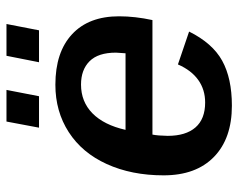

<svg xmlns="http://www.w3.org/2000/svg" viewBox="-92 -638 740 596"><g transform="rotate(-90 278.0 -340.0)"><path d="M158.2 -236.8Q154.8 -219.7 154.3 -189.5Q154.3 -133.3 180.4 -103.3Q206.5 -73.2 257.8 -73.2Q297.9 -73.2 327.9 -94.7Q357.9 -116.2 376 -157.7L478 -123Q441.9 -50.3 387.5 -20.3Q333 9.8 248 9.8Q146 9.8 88.9 -45.9Q31.7 -101.6 31.7 -202.1Q31.7 -301.8 66.9 -378.9Q101.6 -455.1 165.8 -496.6Q230 -538.1 313 -538.1Q414.1 -538.1 469.7 -486.3Q525.4 -434.6 525.4 -340.3Q525.4 -291 513.7 -236.8ZM172.9 -320.3H410.6L412.6 -350.1Q412.6 -405.3 386 -431.9Q359.4 -458.5 313.5 -458.5Q260.3 -458.5 224.1 -422.9Q188 -387.2 172.9 -320.3ZM501.5 -689.9 481.9 -588.9H382.8L402.8 -689.9ZM296.9 -689.9 277.3 -588.9H179.7L198.7 -689.9Z"/></g></svg>

Font: Arimo SemiBold
Style: Italic
Weight: 600
Italic angle: -12°
Version: Version 1.33